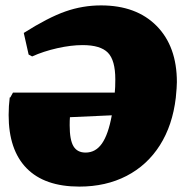

<svg xmlns="http://www.w3.org/2000/svg" viewBox="-20 -679 675 711"><path d="M635 -375Q635 -357 631 -317Q619 -215 572 -141Q525 -67 448.5 -27.5Q372 12 274 12Q145 12 78.5 -56Q12 -124 12 -253Q12 -287 16 -318H18L28 -336H405Q407 -354 407 -385Q407 -456 379.5 -484Q352 -512 286 -512Q243 -512 192 -500.5Q141 -489 99 -470L86 -477L68 -557Q158 -614 222 -636.5Q286 -659 354 -659Q485 -659 560 -583Q635 -507 635 -375ZM394 -252 239 -245Q238 -234 238 -215Q238 -161 252 -137.5Q266 -114 297 -114Q334 -114 357.5 -147.5Q381 -181 394 -252Z"/></svg>

Font: Alegreya Black
Style: Italic
Weight: 900
Italic angle: -7°
Designer: Juan Pablo del Peral
Foundry: Huerta Tipografica
Version: Version 2.007; ttfautohint (v1.6)